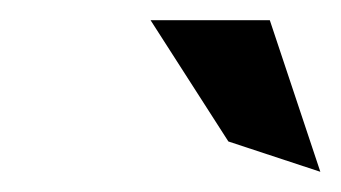

<svg xmlns="http://www.w3.org/2000/svg" viewBox="-20 -772 337 190"><path d="M297 -602 247 -752H129L206 -632Z"/></svg>

Font: Charger
Style: It
Weight: 400
Designer: Jasper
Foundry: Cannot Into Space Fonts
Version: Version 0.98